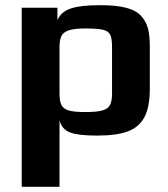

<svg xmlns="http://www.w3.org/2000/svg" viewBox="-20 -514 649 742"><path d="M64 -484H202V-436Q215 -468 253 -481Q291 -494 366 -494Q429 -494 467.5 -484Q506 -474 526 -452Q545 -430 552 -403.5Q559 -377 559 -331V-172Q559 -100 538 -61Q517 -22 473.5 -6Q430 10 355 10Q283 10 251 -2Q219 -14 210 -49V208H64ZM413 -153V-332Q413 -365 406 -379.5Q399 -394 378 -399Q357 -404 309 -404Q268 -404 246.5 -397Q225 -390 217.5 -375Q210 -360 210 -332V-153Q210 -123 217.5 -108Q225 -93 246 -87Q267 -81 310 -81Q353 -81 375 -87Q397 -93 405 -108Q413 -123 413 -153Z"/></svg>

Font: Play
Style: Bold
Weight: 700
Designer: Jonas Hecksher (Cyrillic expansion: Cyreal)
Foundry: Jonas Hecksher, Playtype, e-types AS
Version: Version 2.101; ttfautohint (v1.5.65-e2d9)